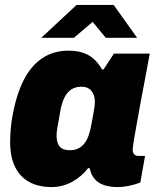

<svg xmlns="http://www.w3.org/2000/svg" viewBox="-20 -745 633 777"><path d="M189 12Q135 12 97.5 -9Q60 -30 40.5 -70.5Q21 -111 21 -170Q21 -192 23 -218Q25 -244 30 -273Q46 -363 76.5 -422Q107 -481 152.5 -510.5Q198 -540 257 -540Q291 -540 316 -531.5Q341 -523 359.5 -506.5Q378 -490 393 -464H399L441 -528H586L562 -399Q557 -372 550.5 -338.5Q544 -305 538.5 -272Q533 -239 527.5 -210.5Q522 -182 519.5 -163Q517 -144 517 -140Q517 -126 523.5 -120Q530 -114 540 -114H567L548 -7Q527 2 502.5 7Q478 12 455 12Q425 12 401 4Q377 -4 362 -22Q355 -30 350.5 -40.5Q346 -51 343 -64L337 -65Q310 -30 271.5 -9Q233 12 189 12ZM263 -137Q282 -137 296.5 -144Q311 -151 321.5 -164.5Q332 -178 338.5 -196.5Q345 -215 349 -237Q356 -273 359 -291Q362 -309 363 -318Q364 -327 364 -332Q364 -350 358 -364Q352 -378 340.5 -386Q329 -394 309 -394Q285 -394 268.5 -383Q252 -372 241.5 -351.5Q231 -331 225 -301Q218 -259 214 -238Q210 -217 209.5 -208.5Q209 -200 209 -195Q209 -167 221.5 -152Q234 -137 263 -137ZM147 -592 290 -725H440L535 -592H408L334 -682H385L279 -592Z"/></svg>

Font: Archivo SemiCondensed Black
Style: Italic
Weight: 900
Width: 4
Italic angle: -10°
Designer: Hector Gatti
Foundry: Omnibus-Type
Version: Version 2.001